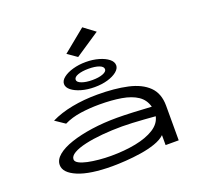

<svg xmlns="http://www.w3.org/2000/svg" viewBox="-154 -1087 1309 1266"><g transform="rotate(-20 500.0 -453.5)"><path d="M425 11Q269 11 184.5 -24.5Q100 -60 100 -115Q100 -152 136 -182Q172 -212 236 -233.5Q300 -255 383.5 -267Q467 -279 561 -279Q608 -279 674 -276Q740 -273 802 -269Q788 -321 745.5 -349.5Q703 -378 635.5 -389.5Q568 -401 481 -401Q415 -401 350.5 -392Q286 -383 233 -357L165 -403Q230 -435 313.5 -451Q397 -467 491 -467Q612 -467 702.5 -447Q793 -427 843 -378Q893 -329 893 -243V0H801V-70Q775 -45 728.5 -29Q682 -13 626.5 -4.5Q571 4 518 7.5Q465 11 425 11ZM198 -119Q198 -103 220 -91Q242 -79 277.5 -71.5Q313 -64 355.5 -60Q398 -56 439 -56Q534 -56 613 -71.5Q692 -87 743 -119Q794 -151 805 -201Q769 -204 727 -207Q685 -210 644.5 -212Q604 -214 573 -214Q501 -214 434 -208Q367 -202 313.5 -190Q260 -178 229 -160Q198 -142 198 -119ZM493 -519Q443 -519 401 -531Q359 -543 334 -563Q309 -583 309 -607Q309 -631 334.5 -651Q360 -671 402 -683Q444 -695 493 -695Q542 -695 583.5 -683Q625 -671 650 -651Q675 -631 675 -606Q675 -583 650.5 -563Q626 -543 585 -531Q544 -519 493 -519ZM495 -568Q540 -568 568.5 -579Q597 -590 597 -607Q597 -626 568.5 -636.5Q540 -647 495 -647Q450 -647 420.5 -636.5Q391 -626 391 -607Q391 -590 420.5 -579Q450 -568 495 -568ZM458 -743 392 -789 550 -918 630 -858Z"/></g></svg>

Font: Inconsolata UltraExpanded Thin
Style: Regular
Weight: 100
Width: 9
Monospace: yes
Designer: Raph Levien, Cyreal, Brenton Simpson
Foundry: Raph Levien, Cyreal, Google
Version: Version 3.100; ttfautohint (v1.8.4.7-5d5b)